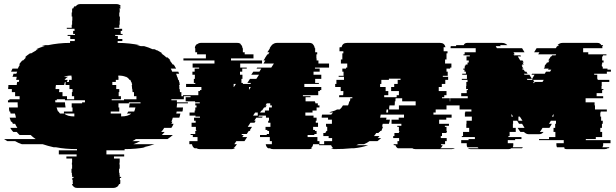

<svg xmlns="http://www.w3.org/2000/svg" viewBox="-28 -730 3018 940"><path d="M839 -224Q838 -220 838 -213Q838 -211 837.5 -208.5Q837 -206 837 -204H868Q867 -199 867 -194Q867 -189 865 -184H837Q836 -182 836 -179Q836 -176 835 -174H855Q854 -169 853 -164Q852 -159 850 -154H818Q817 -149 815 -144Q813 -139 811 -134H816Q814 -129 811 -124H822Q818 -114 811 -104H776Q769 -92 761 -84H778Q775 -80 771.5 -76.5Q768 -73 764 -69H818Q812 -64 806 -59Q800 -54 792 -49H637Q633 -46 629 -43.5Q625 -41 620 -39H658Q643 -30 625 -24H728Q703 -15 674 -9H685Q639 0 582 0V6H493V26H580V36H530V46H558V66H557V76H558V96H555V116H557V126H558V136H565V141H559V151H561V163Q561 168 560 171H555Q551 182 543 186H542Q537 190 528 190H349Q340 190 335 186H336Q327 181 324 171H329Q329 169 328.5 167Q328 165 328 163V151H326V141H332V136H325V126H324V116H322V96H325V76H324V66H325V46H297V36H347V26H260V6H349V0Q291 0 246 -9H235Q220 -12 207 -16Q194 -20 181 -24H79Q61 -30 46 -39H8Q-1 -44 -8 -49H147Q132 -59 122 -69H68Q64 -73 60.5 -76.5Q57 -80 54 -84H37Q29 -92 22 -104H57Q50 -114 46 -124H35Q34 -126 33 -129Q32 -132 30 -134H26Q24 -139 22.5 -144Q21 -149 19 -154H50Q49 -159 48 -164Q47 -169 45 -174H24Q22 -180 22 -184H18Q17 -189 16.5 -194Q16 -199 16 -204H59V-213Q58 -217 58 -224H59Q59 -226 58.5 -227Q58 -228 58 -229H11V-239H18V-244H68V-259H46V-279H30V-294H12Q12 -297 12 -300.5Q12 -304 13 -307V-314H54Q54 -318 54.5 -321.5Q55 -325 56 -329H64Q65 -331 65 -334Q65 -337 66 -339H51L54 -354H33Q35 -358 36 -361.5Q37 -365 38 -369H52Q53 -371 54 -374Q55 -377 56 -379H26Q28 -383 29.5 -386.5Q31 -390 33 -394H59L62 -399H61L70 -414H65Q69 -419 73 -424.5Q77 -430 81 -434H85L100 -449H94Q96 -451 99 -454Q102 -457 105 -459Q109 -461 112 -464Q115 -467 119 -469H125Q131 -473 137.5 -476.5Q144 -480 151 -484H147L158 -489H149Q168 -498 190 -504H174L194 -509H208Q232 -514 259 -517Q286 -520 315 -520V-529H338V-539H316V-554H303V-559H339V-564H330V-579H337V-589H299V-594H323V-609H325V-629H326V-649H323V-669H325V-683Q325 -687 326 -689H331Q333 -696 336 -699H343Q351 -710 364 -710H543Q557 -710 565 -699H558Q562 -693 563 -689H557Q558 -687 558 -683V-669H556V-649H559V-629H558V-609H556V-594H532V-589H570V-579H563V-564H572V-559H536V-554H549V-539H571V-529H548V-520Q578 -520 605 -517Q632 -514 656 -509H642L662 -504H678Q700 -498 719 -489H728Q730 -488 733 -487Q736 -486 738 -484H741Q748 -480 754.5 -476.5Q761 -473 767 -469H761Q765 -467 768 -464Q771 -461 775 -459Q778 -457 781 -454Q784 -451 786 -449H792Q797 -445 800 -441.5Q803 -438 807 -434H802Q807 -430 810.5 -424.5Q814 -419 818 -414H822Q828 -407 831 -399H832Q834 -395 834 -394H808Q810 -390 812 -386.5Q814 -383 815 -379H845Q846 -377 847 -374Q848 -371 849 -369H834Q836 -365 837 -361.5Q838 -358 839 -354H840Q842 -350 842.5 -346.5Q843 -343 844 -339H847Q848 -337 848 -334Q848 -331 849 -329H850Q851 -325 851 -321.5Q851 -318 852 -314H849Q849 -309 850 -307V-294H852Q852 -290 852.5 -286.5Q853 -283 853 -279H860V-259H872V-244H811V-239H838V-229H892V-224ZM285 -354H306Q296 -350 288 -339H304Q300 -333 299 -329H310V-339H323V-354H322V-360Q299 -360 285 -354ZM606 -339Q600 -349 589 -354H587Q574 -360 551 -360V-354H552V-339H539V-329H522V-314H541V-294H556V-279H553V-259H564V-244H519V-239H579V-244H640V-259H628V-279H621Q621 -288 620 -292V-294H619Q618 -299 618 -304.5Q618 -310 617 -314H619Q617 -325 615 -329H614Q613 -332 612 -334.5Q611 -337 610 -339ZM261 -279H278V-259H300V-244H335V-259H324V-279H327V-294H312V-314H293V-329H290Q289 -326 288 -322.5Q287 -319 286 -314H246Q245 -310 244.5 -304.5Q244 -299 244 -294H262V-292Q262 -289 262 -286Q262 -283 261 -279ZM259 -184Q262 -178 266 -174H285V-184H327V-204H323V-224H374V-229H388V-239H290V-244H250V-239H242Q242 -232 243 -229H290V-228Q290 -227 290.5 -226Q291 -225 291 -224H290L293 -204H249Q251 -198 252.5 -193Q254 -188 256 -184ZM629 -184Q631 -189 632.5 -193.5Q634 -198 635 -204H604L607 -224H660V-229H603V-224H552V-204H556V-184H514V-174H565V-160Q600 -160 614 -174H593Q597 -178 600 -184ZM336 -174H287Q301 -160 336 -160Z M1583 -399H1514V-394H1537V-379H1507V-364H1545V-344H1515V-324H1533V-319H1462V-304H1545V-289H1538V-284H1530V-264H1455V-259H1492V-254H1468V-234H1514V-229H1516V-224H1528V-214H1536V-204H1522V-189H1502V-179H1467V-164H1507V-154H1522V-139H1518V-129H1529V-109H1505V-94H1514V-89H1522V-74H1511V-69H1478V-59H1526V-39H1536V-24H1505Q1503 -10 1493 -4H1501Q1496 0 1487 0H1308Q1299 0 1294 -4H1285Q1275 -10 1273 -24H1303V-39H1293V-59H1245V-69H1278V-74H1289V-89H1281V-94H1272V-109H1296V-129H1285V-139H1289V-154H1274V-164H1240L1237 -159H1258L1255 -154H1227L1217 -139H1224L1218 -129H1198L1185 -109H1206L1196 -94H1198L1195 -89H1190L1180 -74H1157L1154 -69H1165L1158 -59H1182L1169 -39H1129L1119 -24H1132L1127 -17Q1121 -8 1114 -4H1124Q1117 0 1108 0H949Q940 0 935 -4H925Q914 -10 912 -24H899V-39H939V-59H916V-69H905V-74H928V-89H933V-94H931V-109H910V-129H930V-139H922V-154H951V-159H929V-164H900V-179H925V-189H928V-204H934V-214H928V-224H950V-229H927V-234H881V-254H905V-259H868V-264H943V-284H951V-289H958V-304H883V-319H928V-324H921V-344H926V-364H914V-379H925V-394H947V-399H915V-419H1022V-434H870V-444H980V-464H937V-474H928V-494H926Q926 -506 936 -514H938Q946 -520 955 -520H1134Q1145 -520 1151 -514H1149Q1159 -506 1159 -494H1161V-474H1170V-464H1213V-444H1103V-434H1255V-419H1148V-399H1180V-394H1158V-379H1147V-364H1159V-344H1154V-324H1161V-319H1198L1201 -324H1183L1196 -344H1227L1240 -364H1202L1212 -379H1242L1251 -394H1228L1231 -399H1300L1313 -419H1262L1271 -434H1262L1269 -444H1268L1281 -464H1285L1291 -474H1281L1294 -494H1292L1298 -503Q1302 -509 1308 -514H1309Q1317 -520 1328 -520H1487Q1497 -520 1504 -514H1503Q1511 -507 1513 -494H1515V-474H1525V-464H1521V-444H1522V-434H1531V-419H1583ZM1116 -319V-304H1117L1127 -319ZM1191 -290 1200 -304H1191ZM1303 -204V-214H1295V-224H1278L1272 -214H1278L1271 -204H1265L1255 -189H1252L1245 -179H1269V-189H1289V-204ZM1211 -164H1234V-179H1221Z M2105 -179H2094V-169H2183V-154H2157V-144H2122V-124H2170V-114H2150V-109H2158V-89H2160V-84H2158V-79H2136V-64H2130V-54H2159V-39H2151V-24H2132Q2132 -23 2131.5 -22Q2131 -21 2131 -19H2139Q2135 -8 2127 -4H2199Q2192 0 2184 0H2005Q1996 0 1991 -4H1920Q1912 -8 1908 -19H1900Q1900 -21 1899.5 -22Q1899 -23 1899 -24H1919Q1918 -25 1918 -27V-39H1926V-54H1897V-64H1903V-79H1925V-84H1927V-89H1925V-109H1917V-114H1937V-124H1889V-144H1924V-154H1950V-169H1836L1833 -154H1864Q1864 -150 1862 -144H1881Q1880 -139 1879 -134Q1878 -129 1876 -124H1846L1843 -114H1845L1843 -109H1847Q1844 -100 1839 -89H1834L1831 -84H1828L1825 -79H1814Q1812 -75 1809 -71.5Q1806 -68 1803 -64H1830Q1828 -61 1825.5 -58.5Q1823 -56 1821 -54H1838L1820 -39H1781Q1769 -30 1754 -24H1729Q1726 -23 1723 -22Q1720 -21 1716 -19H1774Q1744 -8 1704 -4H1692Q1673 -2 1652 -1Q1631 0 1607 0Q1598 0 1593 -4H1604Q1597 -9 1593 -19H1535Q1535 -21 1534.5 -22Q1534 -23 1534 -24H1559V-39H1598V-54H1581V-64H1555V-79H1566V-84H1569V-89H1574V-109H1569V-114H1568V-124H1597V-144H1578V-154H1547V-158Q1547 -163 1549 -169H1594Q1597 -174 1603 -179H1584Q1590 -183 1600 -185Q1613 -188 1622 -194H1635Q1644 -201 1651 -214H1676Q1680 -223 1682 -234H1685Q1686 -238 1686.5 -241.5Q1687 -245 1687 -249H1697V-254H1632L1633 -264H1652Q1653 -269 1653 -274Q1653 -279 1653 -284H1640V-304H1613V-319H1619V-339H1656V-354H1630V-359H1654V-379H1648V-394H1666V-399H1672V-419H1641V-439H1648V-469H1653V-479H1634V-493Q1634 -495 1634.5 -496.5Q1635 -498 1635 -499H1644Q1649 -520 1671 -520H2127Q2148 -520 2153 -499H2144V-479H2163V-469H2158V-439H2151V-419H2182V-399H2176V-394H2158V-379H2164V-359H2140V-354H2166V-339H2152V-319H2135V-304H2120V-284H2158V-264H2147V-254H2136V-249H2174V-234H2240V-214H2158V-194H2105ZM1853 -264V-254H1914V-264H1925V-284H1887V-304H1902V-319H1919V-339H1933V-345H1876V-339H1839V-319H1833V-304H1860V-284H1873V-264ZM1904 -214H1879Q1878 -209 1877.5 -204Q1877 -199 1877 -194H1925V-214H2007V-234H1941V-249H1909Q1908 -245 1908 -241.5Q1908 -238 1908 -234H1905Q1905 -229 1905 -224Q1905 -219 1904 -214ZM1863 -179H1872V-194H1865Q1864 -190 1863.5 -186.5Q1863 -183 1863 -179Z M2943 -369H2881V-364H2896V-344H2898V-339H2955V-329H2918V-309H2917V-294H2926V-289H2920V-274H2893V-259H2925V-249H2839V-229H2883V-214H2885V-194H2943V-184H2913V-179H2911V-159H2915V-139H2923V-124H2919V-104H2911V-84H2920V-59H2889V-49H2840V-44H2961V-29H2925V-20Q2925 -15 2921 -9H2956Q2955 -8 2954 -6.5Q2953 -5 2951 -4H2946Q2942 0 2933 0H2745Q2737 0 2733 -4H2738Q2735 -6 2733 -9H2699Q2696 -14 2696 -20V-29H2732V-44H2611V-49H2660V-59H2691V-84H2682V-104H2690V-124H2694V-139H2669L2660 -124H2674L2662 -104H2628L2621 -92Q2617 -86 2615 -84H2633Q2625 -73 2612 -73H2560Q2548 -73 2537 -84H2520Q2518 -86 2514 -92L2506 -104H2540L2528 -124H2513L2504 -139H2484V-124H2483V-104H2497V-84H2467V-64H2461V-59H2525V-49H2494V-44H2458V-29H2485V-20Q2485 -14 2482 -9H2532Q2531 -8 2530 -6.5Q2529 -5 2527 -4H2475Q2471 0 2463 0H2275Q2267 0 2263 -4H2315Q2314 -5 2313 -6.5Q2312 -8 2310 -9H2261Q2257 -13 2257 -20V-29H2230V-44H2266V-49H2297V-59H2233V-64H2239V-84H2269V-104H2255V-124H2256V-139H2282V-159H2248V-179H2250V-184H2280V-194H2222V-214H2220V-229H2176V-249H2262V-259H2230V-274H2257V-289H2263V-294H2254V-309H2255V-329H2261V-339H2233V-344H2258V-364H2235V-369H2253V-379H2246V-389H2240V-394H2247V-404H2248V-409H2252V-414H2261V-424H2267V-434H2256V-454H2272V-459H2241V-464H2247V-474H2301V-494H2178V-500L2179 -504H2204L2206 -509H2242Q2247 -520 2259 -520H2430Q2445 -520 2456 -509H2420Q2423 -506 2424 -504H2399Q2401 -502 2401 -500L2405 -494H2528L2540 -474H2486L2492 -464H2486L2489 -459H2520L2523 -454H2507L2519 -434H2530L2536 -424H2530L2536 -414H2527L2530 -409H2526L2529 -404H2528L2535 -394H2528L2531 -389H2536L2542 -379H2549L2555 -369H2537L2540 -364H2564L2576 -344H2551L2554 -339H2577L2580 -344H2577L2589 -364H2574L2577 -369H2639L2645 -379H2665L2671 -389H2655L2658 -394H2634L2641 -404H2637L2640 -409H2639L2642 -414H2644L2650 -424H2656L2662 -434H2656L2669 -454H2672L2675 -459H2692L2695 -464H2607L2613 -474H2587L2599 -494H2693L2697 -500Q2698 -501 2698 -502Q2698 -503 2699 -504H2704Q2705 -506 2708 -509H2701Q2712 -520 2726 -520H2897Q2910 -520 2916 -509H2923L2925 -504H2920Q2921 -503 2921 -500V-494H2827V-474H2852V-464H2941V-459H2924V-454H2920V-434H2927V-424H2920V-414H2918V-409H2919V-404H2923V-394H2946V-389H2963V-379H2943ZM2628 -329 2634 -339H2582L2588 -329H2582L2586 -322L2590 -329ZM2476 -159H2484L2476 -172ZM2674 -159H2682V-172ZM2510 -139H2530L2517 -159H2510Z"/></svg>

Font: Rubik Glitch
Style: Regular
Weight: 400
Designer: Hubert and Fischer, NaN
Foundry: Hubert and Fischer, NaN
Version: Version 2.200